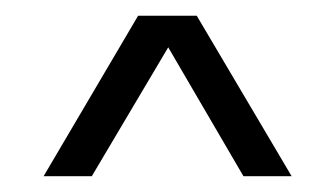

<svg xmlns="http://www.w3.org/2000/svg" viewBox="-20 -723 424 243"><path d="M154.8 -703.1H229L349.1 -500H288.1L192.9 -663.1L96.2 -500H35.2Z"/></svg>

Font: Overused Grotesk
Style: Regular
Weight: 400
Version: Version 0.002